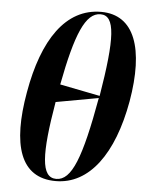

<svg xmlns="http://www.w3.org/2000/svg" viewBox="-55 -814 659 868"><g transform="rotate(5 275.0 -380.0)"><path d="M230 10C383 10 489 -137 532 -378C574 -620 521 -770 369 -770C208 -770 108 -620 66 -379C23 -137 69 10 230 10ZM395 -391 213 -427C257 -658 299 -759 367 -759C435 -759 439 -655 395 -391ZM232 0C162 0 158 -106 199 -346L392 -381C343 -106 302 0 232 0Z"/></g></svg>

Font: Noto Serif Display Condensed
Style: Bold Italic
Weight: 700
Width: 3
Italic angle: -12°
Designer: Monotype Design Team
Foundry: Monotype Imaging Inc.
Version: Version 2.009